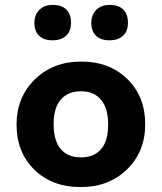

<svg xmlns="http://www.w3.org/2000/svg" viewBox="-20 -741 654 776"><path d="M191.9 -578.1Q157.2 -578.1 138.2 -596.4Q119.1 -614.7 119.1 -648.9Q119.1 -681.2 139.2 -701.2Q159.2 -721.2 192.9 -721.2Q229 -721.2 248 -702.6Q267.1 -684.1 267.1 -648.9Q267.1 -614.7 247.1 -596.4Q227.1 -578.1 191.9 -578.1ZM421.9 -578.1Q387.2 -578.1 368.2 -596.4Q349.1 -614.7 349.1 -648.9Q349.1 -681.2 369.1 -701.2Q389.2 -721.2 422.9 -721.2Q459 -721.2 478 -702.6Q497.1 -684.1 497.1 -648.9Q497.1 -614.7 477.1 -596.4Q457 -578.1 421.9 -578.1ZM305.2 15.1Q191.4 15.1 119.1 -54.9Q46.9 -125 46.9 -237.8Q46.9 -347.7 120.6 -419.9Q194.3 -492.2 309.1 -492.2Q422.4 -492.2 494.6 -421.6Q566.9 -351.1 566.9 -238.8Q566.9 -127.9 493.4 -56.4Q419.9 15.1 305.2 15.1ZM307.1 -105Q359.4 -105 388.2 -137.7Q417 -170.4 417 -237.8Q417 -303.7 388.4 -337.9Q359.9 -372.1 307.1 -372.1Q255.4 -372.1 226.1 -339.1Q196.8 -306.2 196.8 -238.8Q196.8 -172.4 225.3 -138.7Q253.9 -105 307.1 -105Z"/></svg>

Font: IntelOne Mono Bold
Style: Regular
Weight: 700
Designer: Fred Shallcrass
Foundry: Frere-Jones Type LLC
Version: Version 1.200;hotconv 1.1.0;makeotfexe 2.6.0;FJTRelease1.2